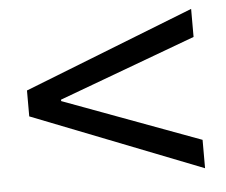

<svg xmlns="http://www.w3.org/2000/svg" viewBox="-40 -640 635 539"><g transform="rotate(-5 277.5 -370.5)"><path d="M517 -146 38 -334V-407L517 -595V-516L131 -373V-369L517 -226Z"/></g></svg>

Font: Source Han Sans & Saira Hybrid
Style: Regular
Weight: 400
Designer: Ryoko NISHIZUKA 西塚涼子 (kana & ideographs); Paul D. Hunt (Latin, Greek & Cyrillic); Wenlong ZHANG 张文龙 (bopomofo); Sandoll 
Foundry: Adobe Systems Incorporated
Version: Version 1.00;August 2, 2021;FontCreator 13.0.0.2675 64-bit